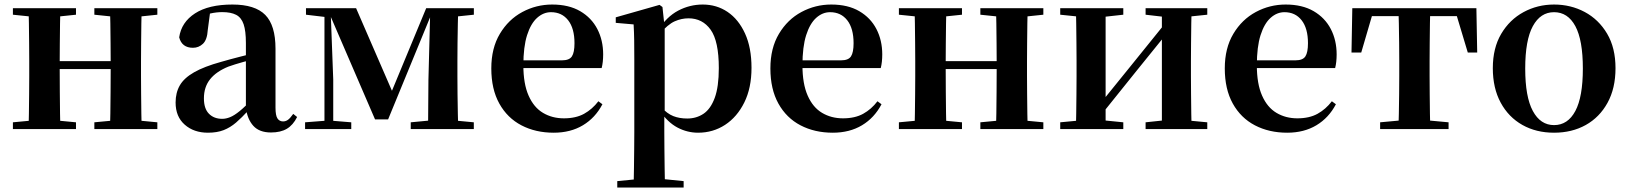

<svg xmlns="http://www.w3.org/2000/svg" viewBox="-20 -572 7220 851"><path d="M105.9 0Q107.6 -25.5 108.1 -67.5Q108.6 -109.6 109.1 -154.8Q109.6 -200 109.6 -234.8V-301.2Q109.6 -335.7 109.1 -381.1Q108.6 -426.5 108.1 -468.7Q107.6 -511 105.9 -535.7H247.6Q246.6 -510.7 246.1 -467.8Q245.6 -425 245.1 -378Q244.6 -331 244.6 -291.8V-270.6Q244.6 -217.9 245.1 -165Q245.6 -112.1 246.1 -68.6Q246.6 -25.1 247.6 0ZM466.6 0Q468.6 -25.1 469.1 -68.6Q469.6 -112.1 470.1 -165Q470.6 -217.9 470.6 -270.6V-291.8Q470.6 -330.7 470.1 -378Q469.6 -425.4 469.1 -468.1Q468.6 -510.7 466.6 -535.7H608Q607 -510.7 606.5 -468.5Q606 -426.3 605.5 -381Q605 -335.6 605 -301.2V-234.8Q605 -200 605.5 -154.8Q606 -109.6 606.5 -67.5Q607 -25.5 608 0ZM37.2 0V-29.9L147 -40.2H208.6L316.8 -29.9V0ZM37.2 -506.8V-535.7H316.8V-506.8L208.6 -495.5H147ZM398.2 0V-29.9L506.9 -40.2H569.5L677.4 -29.9V0ZM398.2 -506.8V-535.7H677.4V-506.8L569.5 -495.5H506.9ZM176.9 -265.9V-301H537.1V-265.9Z M901.6 16.2Q839.2 16.2 798.8 -19.4Q758.3 -54.9 758.3 -117.6Q758.3 -161.2 777 -193.6Q795.7 -226.1 840.1 -251.5Q884.6 -277 960.4 -297.9Q999.8 -309.4 1049.4 -322Q1099 -334.6 1139 -344.4V-318.9Q1099 -308.9 1059 -297.6Q1018.9 -286.4 992.1 -276.7Q938.3 -254.9 911.1 -220.6Q883.8 -186.4 883.8 -135.9Q883.8 -90.4 906.1 -67.9Q928.3 -45.3 965 -45.3Q981.3 -45.3 999.7 -52.6Q1018.1 -59.9 1042.4 -79.7Q1066.8 -99.4 1100.3 -135.5L1115.8 -82.4H1080.7Q1051.6 -50.6 1026.2 -28.7Q1000.7 -6.8 971.4 4.7Q942 16.2 901.6 16.2ZM1181.1 15.2Q1129.6 15.2 1102.9 -14.2Q1076.2 -43.6 1069.9 -94V-96.5V-381.4Q1069.9 -434.7 1059.8 -464.5Q1049.7 -494.3 1026.6 -506.3Q1003.5 -518.3 965 -518.3Q939.4 -518.3 912.3 -512.2Q885.2 -506.1 848.8 -491.2L911.1 -516.3L900.9 -439.2Q898.3 -395.9 879.6 -378Q860.8 -360.2 835.3 -360.2Q786.1 -360.2 774.2 -406.5Q783.9 -473.5 844.4 -512.7Q904.9 -551.9 1010.1 -551.9Q1110.4 -551.9 1155.7 -505.9Q1201.1 -459.8 1201.1 -356.2V-94.8Q1201.1 -60.3 1209.8 -47Q1218.6 -33.8 1234.7 -33.8Q1246.3 -33.8 1256.3 -40.9Q1266.3 -48.1 1279.7 -67.2L1296.9 -53.4Q1279 -17.5 1251.2 -1.1Q1223.4 15.2 1181.1 15.2Z M1642.3 -42.8 1440.5 -510.6H1430.7V-535.7H1558.3L1728.1 -144.6H1706.9L1869 -535.7H1902.2V-512.1H1893.2L1700.2 -42.8ZM1877.3 0 1878.9 -217.9 1887.2 -535.7H2011.1Q2010.1 -511 2009.3 -468.7Q2008.4 -426.4 2007.9 -381Q2007.4 -335.7 2007.4 -301.2V-234.8Q2007.4 -200 2007.9 -154.7Q2008.4 -109.4 2009.3 -67.4Q2010.1 -25.5 2011.1 0ZM1332.2 0V-29.9L1427.9 -37.3H1446.5L1536.9 -29.9V0ZM1800.5 0V-29.9L1909.3 -40.2H1971.6L2080.1 -29.9V0ZM1336.2 -506.8V-535.7H1442.8V-495.5H1431.5ZM1418.1 0V-535.7H1445.1L1457 -219.6V0ZM1939.6 -495.5V-535.7H2080.3V-506.8L1971.9 -495.5Z M2434.2 16.2Q2353.8 16.2 2291.2 -16.5Q2228.6 -49.1 2193.1 -113Q2157.6 -176.9 2157.6 -268.8Q2157.6 -358.8 2195.6 -422.2Q2233.5 -485.7 2295.2 -518.8Q2356.9 -551.9 2427.4 -551.9Q2501.1 -551.9 2551.5 -522.5Q2601.8 -493.1 2627.6 -443.2Q2653.4 -393.3 2653.4 -330.9Q2653.4 -296.1 2646.7 -270.2H2216.1V-304.6H2471.4Q2503.5 -304.6 2514.9 -322.2Q2526.3 -339.8 2526.3 -380.4Q2526.3 -446.3 2498.2 -482.2Q2470.1 -518 2422.1 -518Q2388.7 -518 2360.6 -492.9Q2332.6 -467.8 2316.1 -416Q2299.7 -364.1 2299.7 -282.7Q2299.7 -200.5 2322.9 -148.2Q2346 -95.8 2386.8 -71.7Q2427.5 -47.5 2479.4 -47.5Q2532.4 -47.5 2568.9 -67.7Q2605.3 -87.9 2632.2 -123.2L2650.1 -109.9Q2618.6 -49.8 2563.7 -16.8Q2508.7 16.2 2434.2 16.2Z M2715.9 259.3V230.8L2825 220.1H2904.4L3010.1 230.8V259.3ZM2788.4 259.3Q2789.4 217.3 2789.9 174.2Q2790.4 131 2790.9 89.9Q2791.4 48.8 2791.4 13.8V-308.7Q2791.4 -358.5 2790.9 -393Q2790.4 -427.5 2788.4 -463.8L2709.2 -470.7V-495.2L2903.2 -550.4L2916.2 -540.9L2924.8 -460.8L2926.1 -455V-75.6L2924.4 -63V13Q2924.4 47.8 2924.9 89.3Q2925.4 130.8 2925.9 174Q2926.4 217.3 2927.4 259.3ZM3074.1 16.2Q3026 16.2 2982.7 -6.7Q2939.4 -29.6 2903.3 -82.3H2891.1L2909.6 -97.8Q2937.5 -67.8 2964.5 -57.3Q2991.6 -46.7 3026.1 -46.7Q3066.7 -46.7 3098.3 -67.9Q3129.8 -89.1 3147.9 -138.2Q3166 -187.4 3166 -270.1Q3166 -389.4 3129.9 -440.1Q3093.8 -490.8 3031.6 -490.8Q3000.3 -490.8 2970.4 -477.5Q2940.5 -464.2 2903 -421.1L2888.1 -437.5H2896.5Q2934.3 -497.6 2985.7 -524.8Q3037.1 -551.9 3094.6 -551.9Q3156.4 -551.9 3204.9 -519.1Q3253.5 -486.2 3282.2 -423.5Q3310.9 -360.9 3310.9 -271.4Q3310.9 -182.3 3279 -117.9Q3247.1 -53.5 3193.7 -18.6Q3140.3 16.2 3074.1 16.2Z M3671.2 16.2Q3590.8 16.2 3528.2 -16.5Q3465.6 -49.1 3430.1 -113Q3394.6 -176.9 3394.6 -268.8Q3394.6 -358.8 3432.6 -422.2Q3470.5 -485.7 3532.2 -518.8Q3593.9 -551.9 3664.4 -551.9Q3738.1 -551.9 3788.5 -522.5Q3838.8 -493.1 3864.6 -443.2Q3890.4 -393.3 3890.4 -330.9Q3890.4 -296.1 3883.7 -270.2H3453.1V-304.6H3708.4Q3740.5 -304.6 3751.9 -322.2Q3763.3 -339.8 3763.3 -380.4Q3763.3 -446.3 3735.2 -482.2Q3707.1 -518 3659.1 -518Q3625.7 -518 3597.6 -492.9Q3569.6 -467.8 3553.1 -416Q3536.7 -364.1 3536.7 -282.7Q3536.7 -200.5 3559.9 -148.2Q3583 -95.8 3623.8 -71.7Q3664.5 -47.5 3716.4 -47.5Q3769.4 -47.5 3805.9 -67.7Q3842.3 -87.9 3869.2 -123.2L3887.1 -109.9Q3855.6 -49.8 3800.7 -16.8Q3745.7 16.2 3671.2 16.2Z M4032.9 0Q4034.6 -25.5 4035.1 -67.5Q4035.6 -109.6 4036.1 -154.8Q4036.6 -200 4036.6 -234.8V-301.2Q4036.6 -335.7 4036.1 -381.1Q4035.6 -426.5 4035.1 -468.7Q4034.6 -511 4032.9 -535.7H4174.6Q4173.6 -510.7 4173.1 -467.8Q4172.6 -425 4172.1 -378Q4171.6 -331 4171.6 -291.8V-270.6Q4171.6 -217.9 4172.1 -165Q4172.6 -112.1 4173.1 -68.6Q4173.6 -25.1 4174.6 0ZM4393.6 0Q4395.6 -25.1 4396.1 -68.6Q4396.6 -112.1 4397.1 -165Q4397.6 -217.9 4397.6 -270.6V-291.8Q4397.6 -330.7 4397.1 -378Q4396.6 -425.4 4396.1 -468.1Q4395.6 -510.7 4393.6 -535.7H4535Q4534 -510.7 4533.5 -468.5Q4533 -426.3 4532.5 -381Q4532 -335.6 4532 -301.2V-234.8Q4532 -200 4532.5 -154.8Q4533 -109.6 4533.5 -67.5Q4534 -25.5 4535 0ZM3964.2 0V-29.9L4074 -40.2H4135.6L4243.8 -29.9V0ZM3964.2 -506.8V-535.7H4243.8V-506.8L4135.6 -495.5H4074ZM4325.2 0V-29.9L4433.9 -40.2H4496.5L4604.4 -29.9V0ZM4325.2 -506.8V-535.7H4604.4V-506.8L4496.5 -495.5H4433.9ZM4103.9 -265.9V-301H4464.1V-265.9Z M4679.2 0V-29.9L4788 -40.2H4856.4L4958.8 -29.9V0ZM5057.6 0V-29.9L5154.5 -40.2H5222.3L5331 -29.9V0ZM4747.9 0Q4749.6 -25.5 4750.1 -67.4Q4750.6 -109.4 4751.1 -154.7Q4751.6 -200 4751.6 -234.8V-301.2Q4751.6 -335.7 4751.1 -381Q4750.6 -426.4 4750.1 -468.7Q4749.6 -511 4747.9 -535.7H4880.4V0ZM4851.7 -51.6 4803.4 -77.8H4828.4L4987.6 -274.4L5158 -485.4L5205.7 -460.9H5181.5L5017.2 -257.7ZM5129.8 0V-535.7H5261.6Q5260.6 -511 5260.1 -468.7Q5259.6 -426.4 5259.1 -381Q5258.6 -335.7 5258.6 -301.2V-234.8Q5258.6 -200 5259.1 -154.7Q5259.6 -109.4 5260.1 -67.4Q5260.6 -25.5 5261.6 0ZM4679.2 -506.8V-535.7H4958.8V-506.8L4856.7 -495.5H4789ZM5057.6 -506.8V-535.7H5331V-506.8L5222.5 -495.5H5154.8Z M5685.2 16.2Q5604.8 16.2 5542.2 -16.5Q5479.6 -49.1 5444.1 -113Q5408.6 -176.9 5408.6 -268.8Q5408.6 -358.8 5446.6 -422.2Q5484.5 -485.7 5546.2 -518.8Q5607.9 -551.9 5678.4 -551.9Q5752.1 -551.9 5802.5 -522.5Q5852.8 -493.1 5878.6 -443.2Q5904.4 -393.3 5904.4 -330.9Q5904.4 -296.1 5897.7 -270.2H5467.1V-304.6H5722.4Q5754.5 -304.6 5765.9 -322.2Q5777.3 -339.8 5777.3 -380.4Q5777.3 -446.3 5749.2 -482.2Q5721.1 -518 5673.1 -518Q5639.7 -518 5611.6 -492.9Q5583.6 -467.8 5567.1 -416Q5550.7 -364.1 5550.7 -282.7Q5550.7 -200.5 5573.9 -148.2Q5597 -95.8 5637.8 -71.7Q5678.5 -47.5 5730.4 -47.5Q5783.4 -47.5 5819.9 -67.7Q5856.3 -87.9 5883.2 -123.2L5901.1 -109.9Q5869.6 -49.8 5814.7 -16.8Q5759.7 16.2 5685.2 16.2Z M5970.2 -339.1 5973.8 -535.7H6523.8L6527.4 -339.1H6485.7L6427.1 -534.2L6493 -500.4H6004.6L6070.5 -534.2L6013.4 -339.1ZM6097.1 0V-29.9L6208.7 -40.2H6289.6L6400.5 -29.9V0ZM6178.2 0Q6179.2 -25.5 6180.1 -67.4Q6180.9 -109.4 6181.4 -154.7Q6181.9 -200 6181.9 -234.8V-301.2Q6181.9 -335.7 6181.4 -381Q6180.9 -426.4 6180.1 -468.7Q6179.2 -511 6178.2 -535.7H6319.4Q6318.4 -511 6317.9 -468.7Q6317.4 -426.4 6316.9 -381Q6316.4 -335.7 6316.4 -301.2V-234.8Q6316.4 -200 6316.9 -154.7Q6317.4 -109.4 6317.9 -67.4Q6318.4 -25.5 6319.4 0Z M6868 16.2Q6788.7 16.2 6727.5 -18.3Q6666.3 -52.8 6631.5 -117Q6596.6 -181.2 6596.6 -269.8Q6596.6 -359.1 6633.8 -422Q6671 -484.9 6732.9 -518.4Q6794.8 -551.9 6868 -551.9Q6942.1 -551.9 7004.1 -518.8Q7066 -485.6 7103.2 -422.7Q7140.4 -359.8 7140.4 -269.8Q7140.4 -180.5 7105 -116.3Q7069.6 -52 7008.4 -17.9Q6947.2 16.2 6868 16.2ZM6868 -17.5Q6929 -17.5 6962.4 -80.1Q6995.7 -142.6 6995.7 -268.1Q6995.7 -394.2 6962.4 -456.1Q6929 -518 6868 -518Q6807.7 -518 6774 -456.1Q6740.2 -394.2 6740.2 -268.1Q6740.2 -142.6 6774 -80.1Q6807.7 -17.5 6868 -17.5Z"/></svg>

Font: Noto Serif SC
Style: Regular
Weight: 200
Designer: Ryoko NISHIZUKA 西塚涼子 (kana & ideographs); Frank Grießhammer (Latin, Greek & Cyrillic); Wenlong ZHANG 张文龙 (bopomofo); San
Foundry: Adobe
Version: Version 2.001;hotconv 1.1.0;makeotfexe 2.6.0